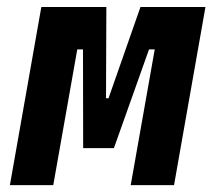

<svg xmlns="http://www.w3.org/2000/svg" viewBox="-20 -538 626 558"><path d="M8.8 0H134.8L204.6 -394.5H221.2L221.7 -107.4H311L413.1 -394.5H429.7L359.9 0H485.8L577.1 -517.6H388.2L295.4 -252.4H288.1L289.1 -517.6H100.1Z"/></svg>

Font: Cascadia Mono NF
Style: Bold Italic
Weight: 700
Italic angle: -10°
Monospace: yes
Designer: Aaron Bell
Foundry: Saja Typeworks
Version: Version 2404.023